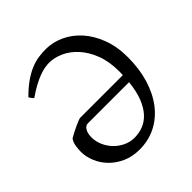

<svg xmlns="http://www.w3.org/2000/svg" viewBox="-176 -758 900 900"><g transform="rotate(-45 274.0 -307.5)"><path d="M263.7 -41.5Q293.9 -41.5 321.3 -52Q348.6 -62.5 370.8 -86.4Q393.1 -110.4 408.4 -148.9Q423.8 -187.5 429.7 -244.1H156.2Q142.1 -244.1 132.1 -228.3Q122.1 -212.4 122.1 -185.1Q122.1 -158.7 133.3 -132.8Q144.5 -106.9 163.8 -86.7Q183.1 -66.4 209 -54Q234.9 -41.5 263.7 -41.5ZM508.8 -331.1Q508.8 -253.9 489.5 -190.4Q470.2 -127 435.1 -81.3Q399.9 -35.6 350.8 -10.5Q301.8 14.6 241.7 14.6Q193.8 14.6 156.2 -2.4Q118.7 -19.5 92.5 -46.6Q66.4 -73.7 52.7 -107.2Q39.1 -140.6 39.1 -172.9Q39.1 -189.9 42.2 -210Q45.4 -230 56.2 -245.1Q67.4 -252 82.3 -259.5Q97.2 -267.1 110.8 -273.4Q124.5 -279.8 135.3 -283.9Q146 -288.1 149.4 -288.1H432.6Q432.6 -293.9 432.9 -300Q433.1 -306.2 433.1 -313Q433.1 -377.9 414.3 -426.8Q395.5 -475.6 365.7 -508.3Q335.9 -541 299.8 -557.4Q263.7 -573.7 228.5 -573.7Q215.3 -573.7 199 -570.8Q182.6 -567.9 162.4 -560.3Q142.1 -552.7 117.4 -539.6Q92.8 -526.4 63.5 -505.9Q61 -506.8 58.3 -510Q55.7 -513.2 53.2 -516.6Q50.8 -520 48.8 -523.2Q46.9 -526.4 45.9 -527.8Q78.6 -560.5 107.4 -580.6Q136.2 -600.6 162.6 -611.6Q189 -622.6 213.4 -626.2Q237.8 -629.9 262.7 -629.9Q308.6 -629.9 352.8 -609.9Q397 -589.8 431.6 -551.5Q466.3 -513.2 487.5 -457.5Q508.8 -401.9 508.8 -331.1Z"/></g></svg>

Font: Gentium Unicode
Style: Regular
Weight: 400
Version: Version 1.009